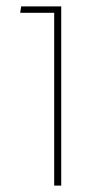

<svg xmlns="http://www.w3.org/2000/svg" viewBox="-20 -579 326 599"><path d="M149 0V-539H43L46 -559H171V0Z"/></svg>

Font: FiraGO Thin
Style: Regular
Weight: 100
Designer: bBox Type
Foundry: bBox Type GmbH
Version: Version 1.001;PS 001.001;hotconv 1.0.88;makeotf.lib2.5.64775